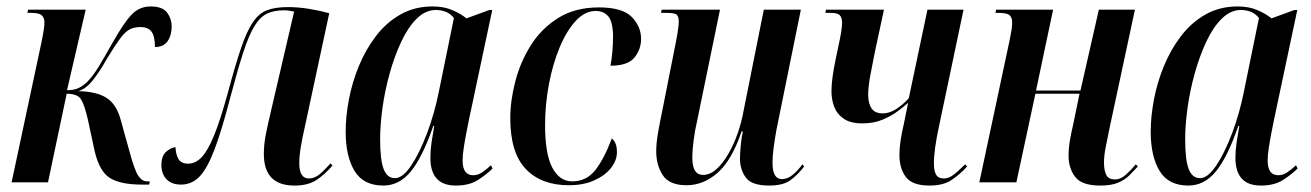

<svg xmlns="http://www.w3.org/2000/svg" viewBox="-20 -566 4071 596"><path d="M420 7Q355 7 322 -13Q289 -33 274 -96L253 -194Q242 -242 231 -258.5Q220 -275 187 -275L129 0H16L109 -436Q118 -480 118 -496Q118 -511 109.5 -518.5Q101 -526 77 -526H65L67 -536H246L188 -286Q210 -286 223.5 -292.5Q237 -299 250 -311Q268 -329 286 -358.5Q304 -388 328 -431Q364 -495 388.5 -520.5Q413 -546 447 -546Q485 -546 499 -526.5Q513 -507 513 -485Q513 -457 500.5 -438.5Q488 -420 461 -420Q461 -453 450.5 -467.5Q440 -482 416 -482Q397 -482 383 -475Q369 -468 353 -446.5Q337 -425 312 -384Q291 -346 269 -318Q247 -290 223 -283Q280 -282 311 -262Q342 -242 355 -193L383 -92Q398 -37 409.5 -20Q421 -3 436 -3H445L443 7Z M894 10Q799 10 799 -88Q799 -118 805.5 -150.5Q812 -183 822 -225L893 -530Q876 -534 861 -534Q831 -534 809.5 -524Q788 -514 770.5 -486Q753 -458 735.5 -404.5Q718 -351 695 -264Q668 -160 645.5 -101Q623 -42 599 -17.5Q575 7 542 7Q512 7 496.5 -10Q481 -27 481 -53Q481 -83 497 -96Q513 -109 525 -109Q525 -90 533 -74Q541 -58 564 -58Q587 -58 606 -78Q625 -98 644.5 -145.5Q664 -193 687 -277Q710 -363 728 -416Q746 -469 765 -497Q784 -525 809.5 -534.5Q835 -544 874 -544Q906 -544 939.5 -538.5Q973 -533 1002 -525L926 -171Q919 -141 914 -111.5Q909 -82 909 -59Q909 -12 939 -12Q954 -12 968 -22Q982 -32 1006 -59L1012 -52Q988 -24 962 -7Q936 10 894 10Z M1170 10Q1108 10 1080.5 -35.5Q1053 -81 1053 -157Q1053 -204 1063 -257Q1073 -310 1094 -361Q1115 -412 1147 -454Q1179 -496 1223 -521Q1267 -546 1323 -546Q1358 -546 1384.5 -534.5Q1411 -523 1428 -509L1499 -535H1508L1435 -191Q1432 -176 1427.5 -153Q1423 -130 1419.5 -107Q1416 -84 1416 -68Q1416 -22 1449 -22Q1463 -22 1476 -30.5Q1489 -39 1504 -53L1509 -43Q1491 -25 1464 -7.5Q1437 10 1395 10Q1316 10 1316 -76Q1316 -100 1319.5 -123.5Q1323 -147 1328 -175H1325Q1291 -77 1255 -33.5Q1219 10 1170 10ZM1206 -13Q1230 -13 1256 -51.5Q1282 -90 1305.5 -152Q1329 -214 1343 -285L1389 -510Q1378 -524 1363.5 -529.5Q1349 -535 1333 -535Q1301 -535 1274 -508.5Q1247 -482 1226 -437.5Q1205 -393 1190 -339.5Q1175 -286 1167.5 -232.5Q1160 -179 1160 -134Q1160 -69 1171 -41Q1182 -13 1206 -13Z M1746 9Q1660 9 1612 -41.5Q1564 -92 1564 -199Q1564 -253 1579.5 -313Q1595 -373 1627.5 -425Q1660 -477 1712.5 -510Q1765 -543 1839 -543Q1912 -543 1941 -513.5Q1970 -484 1970 -445Q1970 -413 1949.5 -387.5Q1929 -362 1875 -362Q1879 -383 1881 -406.5Q1883 -430 1883 -456Q1882 -499 1868 -515.5Q1854 -532 1829 -532Q1796 -532 1767.5 -501.5Q1739 -471 1717.5 -419.5Q1696 -368 1684 -305Q1672 -242 1672 -178Q1672 -88 1694.5 -45.5Q1717 -3 1756 -3Q1800 -3 1827.5 -37.5Q1855 -72 1879 -136Q1885 -132 1890 -122Q1895 -112 1895 -93Q1895 -68 1876.5 -44.5Q1858 -21 1824.5 -6Q1791 9 1746 9Z M2368 10Q2313 10 2295 -15Q2277 -40 2277 -74Q2277 -89 2279.5 -115.5Q2282 -142 2286 -158H2282Q2252 -69 2208 -30Q2164 9 2111 9Q2058 9 2037.5 -22Q2017 -53 2017 -97Q2017 -122 2023 -156Q2029 -190 2035 -218L2077 -430Q2082 -455 2084.5 -472.5Q2087 -490 2087 -499Q2087 -514 2081 -520Q2075 -526 2050 -526H2032L2034 -536H2215L2144 -191Q2137 -161 2133 -129Q2129 -97 2129 -79Q2129 -49 2137.5 -36Q2146 -23 2162 -23Q2184 -23 2204 -41Q2224 -59 2241 -88.5Q2258 -118 2270 -152.5Q2282 -187 2288 -221L2351 -536H2466L2390 -162Q2385 -134 2381.5 -107.5Q2378 -81 2378 -61Q2378 -10 2407 -10Q2425 -10 2441 -23.5Q2457 -37 2471 -56L2476 -49Q2457 -24 2434 -7Q2411 10 2368 10Z M2865 10Q2812 10 2792 -16.5Q2772 -43 2772 -85Q2772 -106 2775.5 -129.5Q2779 -153 2785 -178L2799 -247Q2787 -236 2767 -221Q2747 -206 2719.5 -194.5Q2692 -183 2657 -183Q2620 -183 2599 -197.5Q2578 -212 2569.5 -234.5Q2561 -257 2561 -283Q2561 -320 2574 -382L2582 -420Q2594 -474 2594 -495Q2594 -511 2587 -518.5Q2580 -526 2559 -526H2542L2544 -536H2724L2696 -406Q2688 -366 2681.5 -331.5Q2675 -297 2675 -272Q2675 -245 2685.5 -229.5Q2696 -214 2720 -214Q2741 -214 2762 -227.5Q2783 -241 2801 -261L2859 -536H2971L2894 -170Q2887 -138 2883 -109Q2879 -80 2879 -58Q2879 -35 2886 -23.5Q2893 -12 2910 -12Q2923 -12 2936.5 -21Q2950 -30 2976 -56L2982 -49Q2959 -24 2933.5 -7Q2908 10 2865 10Z M3395 10Q3338 10 3317.5 -17Q3297 -44 3297 -82Q3297 -105 3301 -129Q3305 -153 3311 -178L3331 -275H3194L3135 0H3020L3114 -441Q3118 -460 3120 -473Q3122 -486 3122 -497Q3122 -511 3114 -518.5Q3106 -526 3079 -526H3070L3072 -536H3249L3196 -285H3334L3391 -536H3503L3425 -172Q3417 -133 3412 -108Q3407 -83 3407 -61Q3407 -37 3414 -23Q3421 -9 3441 -9Q3458 -9 3473.5 -22.5Q3489 -36 3506 -56L3512 -49Q3499 -35 3485.5 -21.5Q3472 -8 3451 1Q3430 10 3395 10Z M3669 10Q3607 10 3579.5 -35.5Q3552 -81 3552 -157Q3552 -204 3562 -257Q3572 -310 3593 -361Q3614 -412 3646 -454Q3678 -496 3722 -521Q3766 -546 3822 -546Q3857 -546 3883.5 -534.5Q3910 -523 3927 -509L3998 -535H4007L3934 -191Q3931 -176 3926.5 -153Q3922 -130 3918.5 -107Q3915 -84 3915 -68Q3915 -22 3948 -22Q3962 -22 3975 -30.5Q3988 -39 4003 -53L4008 -43Q3990 -25 3963 -7.5Q3936 10 3894 10Q3815 10 3815 -76Q3815 -100 3818.5 -123.5Q3822 -147 3827 -175H3824Q3790 -77 3754 -33.5Q3718 10 3669 10ZM3705 -13Q3729 -13 3755 -51.5Q3781 -90 3804.5 -152Q3828 -214 3842 -285L3888 -510Q3877 -524 3862.5 -529.5Q3848 -535 3832 -535Q3800 -535 3773 -508.5Q3746 -482 3725 -437.5Q3704 -393 3689 -339.5Q3674 -286 3666.5 -232.5Q3659 -179 3659 -134Q3659 -69 3670 -41Q3681 -13 3705 -13Z"/></svg>

Font: Noto Serif Display ExtraCondensed SemiBold
Style: Italic
Weight: 600
Width: 2
Italic angle: -12°
Designer: Monotype Design Team
Foundry: Monotype Imaging Inc.
Version: Version 2.009